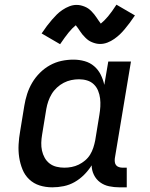

<svg xmlns="http://www.w3.org/2000/svg" viewBox="-20 -793 640 821"><path d="M204 8Q175 8 149.5 0Q124 -8 105 -26Q86 -44 76 -69Q66 -94 62 -120.5Q58 -147 59.5 -175Q61 -203 66 -231L84 -341Q88 -366 96 -391Q104 -416 117.5 -439Q131 -462 150.5 -481.5Q170 -501 193.5 -514Q217 -527 242.5 -532.5Q268 -538 294 -538Q319 -538 342 -531.5Q365 -525 382.5 -510Q400 -495 410.5 -474Q421 -453 426 -430L443 -530H540L471 -116Q470 -108 471 -100Q472 -92 476.5 -86.5Q481 -81 488.5 -78.5Q496 -76 504 -76H522V8H490Q468 8 446.5 3.5Q425 -1 408 -13.5Q391 -26 381.5 -45.5Q372 -65 372 -86Q358 -64 339.5 -45.5Q321 -27 299 -14.5Q277 -2 252.5 3Q228 8 204 8ZM255 -76Q271 -76 286.5 -79Q302 -82 316.5 -89Q331 -96 344 -107Q357 -118 365.5 -132Q374 -146 379 -161.5Q384 -177 387 -192L405 -302Q408 -320 409 -337.5Q410 -355 408 -372Q406 -389 399.5 -405Q393 -421 381 -432.5Q369 -444 352.5 -449Q336 -454 318 -454Q301 -454 284.5 -450.5Q268 -447 252.5 -439Q237 -431 223.5 -418.5Q210 -406 201 -391Q192 -376 186.5 -360Q181 -344 178 -327L160 -217Q157 -200 156.5 -182.5Q156 -165 159.5 -149Q163 -133 171 -118.5Q179 -104 192 -94Q205 -84 221.5 -80Q238 -76 255 -76ZM237 -604 158 -650Q170 -668 181 -682.5Q192 -697 202.5 -709Q213 -721 223 -731Q233 -741 247 -750.5Q261 -760 276.5 -766Q292 -772 307 -772Q317 -772 325.5 -770Q334 -768 342.5 -764.5Q351 -761 357.5 -756.5Q364 -752 371 -745Q378 -738 383 -731.5Q388 -725 392.5 -718.5Q397 -712 402 -704.5Q407 -697 411 -692Q426 -704 442 -723Q458 -742 478 -773L557 -727Q545 -709 534 -694.5Q523 -680 513 -668Q503 -656 492.5 -646Q482 -636 468.5 -626.5Q455 -617 439.5 -611Q424 -605 408 -605Q399 -605 390.5 -607Q382 -609 373.5 -612.5Q365 -616 358.5 -620.5Q352 -625 345 -632Q338 -639 332.5 -645.5Q327 -652 323 -658.5Q319 -665 313.5 -672.5Q308 -680 304 -685Q289 -673 273.5 -654Q258 -635 237 -604Z"/></svg>

Font: Iosevka Slab Medium Extended
Style: Italic
Weight: 500
Width: 7
Italic angle: -9°
Monospace: yes
Designer: Belleve Invis
Foundry: Belleve Invis
Version: Version 11.1.0; ttfautohint (v1.8.3)